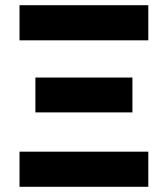

<svg xmlns="http://www.w3.org/2000/svg" viewBox="-20 -718 645 738"><path d="M55 -698V-563H550V-698ZM116 -420V-286H489V-420ZM55 -135V0H550V-135Z"/></svg>

Font: Braiins Sans
Style: Bold
Weight: 700
Designer: Mike Abbink, Paul van der Laan, Pieter van Rosmalen, Jiri Chlebus, Lubos Buracinsky
Foundry: Bold Monday, Sudetype
Version: Version 1.000;hotconv 1.0.109;makeotfexe 2.5.65596